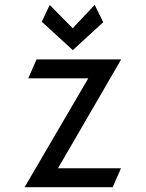

<svg xmlns="http://www.w3.org/2000/svg" viewBox="-20 -782 602 792"><path d="M280.3 -575.2 152.3 -692.4 185.1 -761.7 279.8 -665.5 370.6 -761.7 405.8 -690.4ZM219.2 -87.9H479L444.8 -9.8H81.5L344.2 -459H96.7L130.9 -537.1H480Z"/></svg>

Font: NovaMono
Style: Regular
Weight: 400
Monospace: yes
Version: Version 1.2